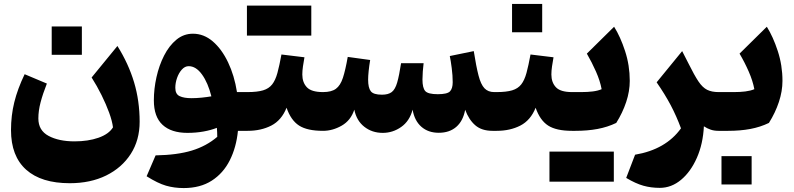

<svg xmlns="http://www.w3.org/2000/svg" viewBox="-20 -661 4009 970"><path d="M550.8 -17.6Q546.9 -49.3 531.5 -91.6Q516.1 -133.8 493.2 -180.2Q470.2 -226.6 442.9 -269.5L573.2 -428.7Q629.4 -338.9 657.5 -244.9Q685.5 -150.9 685.5 -45.9Q685.5 46.9 640.6 116.7Q595.7 186.5 516.4 225.6Q437 264.6 332.5 264.6Q188.5 264.6 112.1 196.3Q35.6 127.9 35.6 -3.9Q35.6 -77.1 52.2 -144.5Q68.8 -211.9 104.5 -286.1L216.8 -238.8Q196.3 -187 185.1 -144.3Q173.8 -101.6 173.8 -62.5Q173.8 -2 225.6 25.6Q277.3 53.2 356.4 53.2Q425.3 53.2 477.5 34.9Q529.8 16.6 550.8 -17.6ZM241.2 -527.3H393.6V-384.3H241.2Z M954.6 -490.7Q1009.8 -490.7 1055.2 -451.7Q1100.6 -412.6 1132.3 -345.9Q1164.1 -279.3 1177.2 -195.8H1231V0H1182.1Q1173.8 83.5 1140.9 148.9Q1107.9 214.4 1049.8 251.7Q991.7 289.1 907.7 289.1Q860.4 289.1 818.8 277.1Q777.3 265.1 720.7 229.5L766.1 124Q875.5 122.1 949.2 99.6Q1022.9 77.1 1077.6 30.3Q1077.6 19 1077.1 8.1Q1076.7 -2.9 1075.7 -15.1Q1045.9 -3.4 1008.1 3.4Q970.2 10.3 926.8 10.3Q845.2 10.3 801.3 -30.3Q757.3 -70.8 757.3 -153.8Q757.3 -211.9 770.5 -271.2Q783.7 -330.6 809.1 -380.4Q834.5 -430.2 871.1 -460.4Q907.7 -490.7 954.6 -490.7ZM933.1 -326.7Q914.1 -326.7 898.7 -309.6Q883.3 -292.5 874.5 -267.3Q865.7 -242.2 865.7 -217.3Q865.7 -185.5 887.5 -175.3Q909.2 -165 947.3 -165Q971.7 -165 998.5 -167.7Q1025.4 -170.4 1047.9 -174.3Q1030.8 -242.7 1000.5 -284.7Q970.2 -326.7 933.1 -326.7Z M1227.5 -481V-632.8H1552.7V-481ZM1231 0Q1220.2 0 1214.8 -8.1Q1209.5 -16.1 1209.5 -38.6V-157.2Q1209.5 -179.7 1214.8 -187.7Q1220.2 -195.8 1231 -195.8Q1279.8 -195.8 1309.1 -204.6Q1338.4 -213.4 1355 -234.6Q1371.6 -255.9 1381.6 -292.7Q1391.6 -329.6 1401.9 -385.7L1518.1 -371.6Q1513.7 -347.7 1510.5 -325.4Q1507.3 -303.2 1507.3 -284.7Q1507.3 -244.6 1530.3 -220.2Q1553.2 -195.8 1611.8 -195.8H1612.3V0H1611.8Q1532.2 0 1491 -26.6Q1449.7 -53.2 1427.7 -116.7Q1402.3 -53.2 1350.6 -26.6Q1298.8 0 1231 0Z M2196.8 9.8Q2143.6 9.8 2108.9 -20.5Q2074.2 -50.8 2064.5 -106.9Q2049.3 -49.3 2006.8 -19.5Q1964.4 10.3 1913.6 10.3Q1859.9 10.3 1820.6 -20.5Q1781.2 -51.3 1770 -106.9Q1752 -52.2 1706.1 -26.1Q1660.2 0 1612.3 0Q1601.6 0 1596.2 -8.1Q1590.8 -16.1 1590.8 -38.6V-157.2Q1590.8 -179.7 1596.2 -187.7Q1601.6 -195.8 1612.3 -195.8Q1654.3 -195.8 1677 -212.4Q1699.7 -229 1712.4 -267.8Q1725.1 -306.6 1736.8 -373.5L1850.1 -357.9Q1845.2 -328.6 1842.5 -302.5Q1839.8 -276.4 1839.8 -258.8Q1839.8 -217.3 1853.3 -200Q1866.7 -182.6 1909.7 -182.6Q1941.9 -182.6 1959.2 -196Q1976.6 -209.5 1986.6 -244.1Q1996.6 -278.8 2006.3 -341.8H2120.1Q2117.7 -324.2 2116 -300Q2114.3 -275.9 2114.3 -259.3Q2114.3 -217.3 2128.2 -201.2Q2142.1 -185.1 2191.9 -185.1Q2239.7 -185.1 2253.4 -199.5Q2267.1 -213.9 2267.1 -245.6Q2267.1 -278.8 2262.2 -316.9Q2257.3 -355 2252.4 -377.9L2373.5 -402.8Q2385.7 -325.2 2397.5 -279.8Q2409.2 -234.4 2427.5 -215.1Q2445.8 -195.8 2476.6 -195.8H2489.3V0H2468.3Q2413.6 0 2381.1 -28.1Q2348.6 -56.2 2330.1 -106.4Q2319.3 -49.3 2284.9 -19.8Q2250.5 9.8 2196.8 9.8Z M2566.9 -641.1H2719.2V-498H2566.9ZM2489.3 0Q2478.5 0 2473.1 -8.1Q2467.8 -16.1 2467.8 -38.6V-157.2Q2467.8 -179.7 2473.1 -187.7Q2478.5 -195.8 2489.3 -195.8Q2538.1 -195.8 2567.4 -204.6Q2596.7 -213.4 2613.3 -234.6Q2629.9 -255.9 2639.9 -292.7Q2649.9 -329.6 2660.2 -385.7L2776.4 -371.6Q2772 -347.7 2768.8 -325.4Q2765.6 -303.2 2765.6 -284.7Q2765.6 -244.6 2788.6 -220.2Q2811.5 -195.8 2870.1 -195.8H2870.6V0H2870.1Q2790.5 0 2749.3 -26.6Q2708 -53.2 2686 -116.7Q2660.6 -53.2 2608.9 -26.6Q2557.1 0 2489.3 0Z M2755.9 256.8V105H3081.1V256.8ZM2870.6 0Q2859.9 0 2854.5 -8.1Q2849.1 -16.1 2849.1 -38.6V-157.2Q2849.1 -179.7 2854.5 -187.7Q2859.9 -195.8 2870.6 -195.8H2917Q2948.2 -195.8 2974.1 -199Q3000 -202.1 3019.5 -210.4Q3011.7 -252.4 2991 -299.3Q2970.2 -346.2 2944.8 -390.1L3082.5 -525.9Q3114.3 -475.6 3137.9 -403.1Q3161.6 -330.6 3161.6 -252.4Q3161.6 -200.2 3143.6 -145.8Q3125.5 -91.3 3093.3 -40Q3049.8 -19 2999 -9.5Q2948.2 0 2886.7 0Z M3426.3 -402.8 3459 -338.9Q3487.8 -280.8 3508.5 -249.8Q3529.3 -218.8 3552.5 -207.3Q3575.7 -195.8 3609.9 -195.8H3610.4V0H3609.9Q3587.9 0 3570.6 -5.9Q3553.2 -11.7 3536.1 -22.9Q3531.7 65.9 3500.7 136.2Q3469.7 206.5 3420.9 247.3Q3372.1 288.1 3313.5 288.1Q3269 288.1 3230.5 277.3Q3191.9 266.6 3143.6 237.8L3188.5 120.6Q3343.8 94.2 3420.4 -12.7Q3397.9 -73.7 3368.7 -129.2Q3339.4 -184.6 3297.4 -245.1Z M3610.4 0Q3599.6 0 3594.2 -8.1Q3588.9 -16.1 3588.9 -38.6V-157.2Q3588.9 -179.7 3594.2 -187.7Q3599.6 -195.8 3610.4 -195.8H3688.5Q3719.7 -195.8 3745.4 -199Q3771 -202.1 3791 -210.4Q3783.2 -252.4 3762.7 -299.3Q3742.2 -346.2 3716.3 -390.1L3854 -525.9Q3885.7 -475.6 3909.4 -403.1Q3933.1 -330.6 3933.1 -252.4Q3933.1 -200.2 3915 -145.8Q3897 -91.3 3864.7 -40Q3821.3 -19 3770.8 -9.5Q3720.2 0 3658.7 0ZM3625 127.9H3777.3V271H3625Z"/></svg>

Font: Pinar-DS3-FD ExtraBold
Style: Regular
Weight: 800
Designer: Amin Abedi
Version: Version 3.000